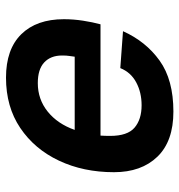

<svg xmlns="http://www.w3.org/2000/svg" viewBox="1 -587 598 640"><g transform="rotate(-90 300.0 -267.0)"><path d="M248 12Q149 12 97.5 -41.5Q46 -95 46 -186Q46 -288 84.5 -369.5Q123 -451 193.5 -498.5Q264 -546 361 -546Q456 -546 506 -495Q556 -444 556 -353Q556 -321 551 -289Q546 -257 539 -231H168Q167 -215 167 -199Q167 -141 194.5 -117.5Q222 -94 269 -94Q312 -94 345.5 -112Q379 -130 393 -165L516 -156Q482 -80 418 -34Q354 12 248 12ZM343 -440Q289 -440 248 -407Q207 -374 187 -317H431Q432 -326 433.5 -335Q435 -344 435 -359Q435 -397 412 -418.5Q389 -440 343 -440Z"/></g></svg>

Font: Geist Mono SemiBold
Style: Italic
Weight: 600
Italic angle: -12°
Monospace: yes
Designer: Basement.studio, Andrés Briganti, Mateo Zaragoza
Foundry: Basement.studio, Vercel, Andrés Briganti, Guido Ferreyra, Mateo Zaragoza
Version: Version 1.500; ttfautohint (v1.8.4.7-5d5b)